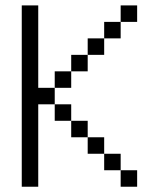

<svg xmlns="http://www.w3.org/2000/svg" viewBox="-20 -708 602 728"><path d="M62.5 -687.5H125V-625H62.5ZM62.5 -625H125V-562.5H62.5ZM62.5 -562.5H125V-500H62.5ZM62.5 -500H125V-437.5H62.5ZM62.5 -437.5H125V-375H62.5ZM62.5 -375H125V-312.5H62.5ZM62.5 -312.5H125V-250H62.5ZM62.5 -250H125V-187.5H62.5ZM62.5 -187.5H125V-125H62.5ZM62.5 -125H125V-62.5H62.5ZM62.5 -62.5H125V0H62.5ZM437.5 -687.5H500V-625H437.5ZM375 -625H437.5V-562.5H375ZM312.5 -562.5H375V-500H312.5ZM250 -500H312.5V-437.5H250ZM187.5 -437.5H250V-375H187.5ZM125 -375H187.5V-312.5H125ZM187.5 -312.5H250V-250H187.5ZM250 -250H312.5V-187.5H250ZM312.5 -187.5H375V-125H312.5ZM375 -125H437.5V-62.5H375ZM437.5 -62.5H500V0H437.5Z"/></svg>

Font: ChillBitmapSE 16px
Style: Regular
Weight: 400
Designer: Designed by Warren2060
Foundry: ChillType
Version: Version 1.000